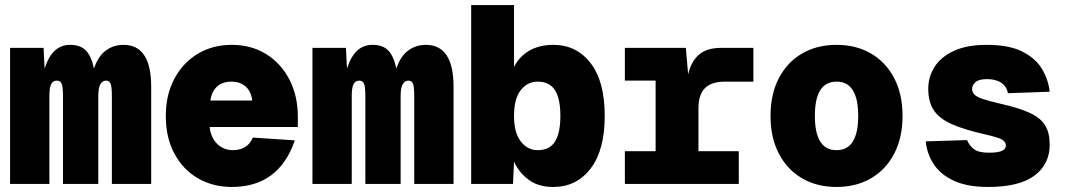

<svg xmlns="http://www.w3.org/2000/svg" viewBox="-20 -730 4240 762"><path d="M20 0V-540H153L157 -458Q173 -507 198 -529.5Q223 -552 258 -552Q300 -552 321.5 -529Q343 -506 353 -458Q369 -506 399.5 -529Q430 -552 470 -552Q580 -552 580 -386V0H424V-348Q424 -388 418.5 -399Q413 -410 401 -410Q387 -410 378.5 -396Q370 -382 370 -348V0H230V-348Q230 -386 224.5 -398Q219 -410 206 -410Q190 -410 183 -396Q176 -382 176 -348V0Z M900 12Q825 12 765.5 -22.5Q706 -57 672 -120.5Q638 -184 638 -270Q638 -353 671.5 -416.5Q705 -480 764 -516Q823 -552 900 -552Q977 -552 1036 -515.5Q1095 -479 1128.5 -414.5Q1162 -350 1162 -266V-226H812Q817 -183 842.5 -158.5Q868 -134 905 -134Q933 -134 954 -147.5Q975 -161 983 -184L1150 -173Q1087 12 900 12ZM815 -331H981Q977 -367 955 -386.5Q933 -406 898 -406Q863 -406 841.5 -386.5Q820 -367 815 -331Z M1220 0V-540H1353L1357 -458Q1373 -507 1398 -529.5Q1423 -552 1458 -552Q1500 -552 1521.5 -529Q1543 -506 1553 -458Q1569 -506 1599.5 -529Q1630 -552 1670 -552Q1780 -552 1780 -386V0H1624V-348Q1624 -388 1618.5 -399Q1613 -410 1601 -410Q1587 -410 1578.5 -396Q1570 -382 1570 -348V0H1430V-348Q1430 -386 1424.5 -398Q1419 -410 1406 -410Q1390 -410 1383 -396Q1376 -382 1376 -348V0Z M2176 12Q2116 12 2077.5 -17Q2039 -46 2020 -89L2016 0H1850V-710H2020V-464Q2040 -505 2080 -528.5Q2120 -552 2176 -552Q2268 -552 2324 -479.5Q2380 -407 2380 -270Q2380 -134 2324 -61Q2268 12 2176 12ZM2114 -134Q2161 -134 2182.5 -168Q2204 -202 2204 -270Q2204 -338 2182.5 -372Q2161 -406 2114 -406Q2073 -406 2046.5 -372Q2020 -338 2020 -270Q2020 -203 2047 -168.5Q2074 -134 2114 -134Z M2460 0V-130H2582V-410H2460V-540H2702L2711 -435Q2723 -486 2754 -513Q2785 -540 2842 -540H2970V-406H2858Q2803 -406 2777.5 -380Q2752 -354 2752 -300V-130H2912V0Z M3300 12Q3222 12 3163 -22.5Q3104 -57 3071 -120.5Q3038 -184 3038 -270Q3038 -356 3071 -419.5Q3104 -483 3163 -517.5Q3222 -552 3300 -552Q3378 -552 3437 -517.5Q3496 -483 3529 -419.5Q3562 -356 3562 -270Q3562 -184 3529 -120.5Q3496 -57 3437 -22.5Q3378 12 3300 12ZM3300 -134Q3386 -134 3386 -270Q3386 -406 3300 -406Q3214 -406 3214 -270Q3214 -134 3300 -134Z M3902 12Q3819 12 3766 -12.5Q3713 -37 3686 -78Q3659 -119 3654 -169L3818 -174Q3827 -152 3845.5 -138Q3864 -124 3904 -124Q3942 -124 3957 -131.5Q3972 -139 3972 -152Q3972 -166 3958.5 -175Q3945 -184 3892 -196Q3808 -215 3758 -237Q3708 -259 3686 -292.5Q3664 -326 3664 -378Q3664 -425 3689 -464.5Q3714 -504 3765.5 -528Q3817 -552 3896 -552Q3986 -552 4039 -524.5Q4092 -497 4116.5 -454.5Q4141 -412 4146 -366L3980 -360Q3976 -386 3954.5 -401Q3933 -416 3898 -416Q3864 -416 3851 -403.5Q3838 -391 3838 -378Q3838 -365 3846.5 -355.5Q3855 -346 3879.5 -337.5Q3904 -329 3952 -318Q4027 -301 4069 -281Q4111 -261 4128.5 -231.5Q4146 -202 4146 -156Q4146 -78 4085.5 -33Q4025 12 3902 12Z"/></svg>

Font: Geist Mono Black
Style: Regular
Weight: 900
Monospace: yes
Designer: Basement.studio, Andrés Briganti, Mateo Zaragoza
Foundry: Basement.studio, Vercel, Andrés Briganti, Guido Ferreyra, Mateo Zaragoza
Version: Version 1.500; ttfautohint (v1.8.4.7-5d5b)